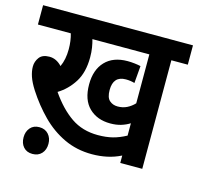

<svg xmlns="http://www.w3.org/2000/svg" viewBox="-101 -729 931 902"><g transform="rotate(15 364.5 -278.0)"><path d="M649 -528V0H542V-36Q510 -20 475 -12.5Q440 -5 402 -5Q328 -5 266.5 -34Q205 -63 155.5 -113Q106 -163 66 -225Q45 -258 36.5 -283.5Q28 -309 28 -331Q28 -356 43 -376Q58 -396 92 -396Q126 -396 153 -367Q170 -403 170 -453Q170 -494 160 -528H0V-622H729V-528ZM461 -253Q486 -253 506 -263Q526 -273 542 -290V-528H265Q270 -511 273.5 -489.5Q277 -468 277 -442Q277 -369 247 -321.5Q217 -274 171 -246Q220 -175 275.5 -137Q331 -99 406 -99Q446 -99 477.5 -107Q509 -115 542 -133V-193Q523 -181 500 -174Q477 -167 448 -167Q384 -167 344.5 -205.5Q305 -244 305 -319Q305 -390 343.5 -430.5Q382 -471 452 -471Q468 -471 486 -469Q504 -467 516 -464L509 -380Q489 -386 466 -386Q405 -386 405 -318Q405 -282 421 -267.5Q437 -253 461 -253ZM72 1Q72 -27 88 -45.5Q104 -64 132 -64Q160 -64 176.5 -45.5Q193 -27 193 1Q193 30 176.5 48Q160 66 132 66Q104 66 88 48Q72 30 72 1Z"/></g></svg>

Font: Noto Sans Condensed SemiBold
Style: Regular
Weight: 600
Width: 3
Designer: Monotype Design Team
Foundry: Monotype Imaging Inc.
Version: Version 2.013; ttfautohint (v1.8.4.7-5d5b)